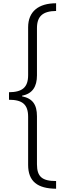

<svg xmlns="http://www.w3.org/2000/svg" viewBox="-20 -886 405 1174"><path d="M323 268V221C237 221 206 194 206 118V-175C206 -247 179 -284 115 -297V-301C179 -313 206 -357 206 -425V-714C206 -787 242 -818 323 -819V-866C216 -866 152 -816 152 -719V-427C152 -351 116 -323 35 -322V-276C116 -276 152 -248 152 -172V122C152 224 210 267 323 268Z"/></svg>

Font: Noto Sans Telugu UI Condensed Light
Style: Regular
Weight: 300
Width: 3
Designer: Jelle Bosma - Monotype Design Team
Foundry: Monotype Imaging Inc.
Version: Version 2.005